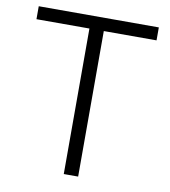

<svg xmlns="http://www.w3.org/2000/svg" viewBox="-82 -798 767 868"><g transform="rotate(10 301.5 -364.0)"><path d="M25.9 -668V-727.5H577.1V-668H335V0H269V-668Z"/></g></svg>

Font: Inter Display Light
Style: Regular
Weight: 300
Designer: Rasmus Andersson
Foundry: rsms
Version: Version 4.000;git-a52131595